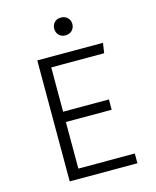

<svg xmlns="http://www.w3.org/2000/svg" viewBox="-131 -992 877 1080"><g transform="rotate(-15 307.5 -451.5)"><path d="M204.1 -646.2V-388.2H470.8V-328.2H204.1V-56.9H532.8V0H138.5V-704.6H521L512.3 -646.2ZM328.2 -903.1Q352.8 -903.1 367.4 -888.2Q382.1 -873.3 382.1 -852.3Q382.1 -829.7 367.4 -814.6Q352.8 -799.5 328.2 -799.5Q305.1 -799.5 290.8 -814.6Q276.4 -829.7 276.4 -852.3Q276.4 -873.3 290.8 -888.2Q305.1 -903.1 328.2 -903.1Z"/></g></svg>

Font: Fira Code Light
Style: Regular
Weight: 300
Monospace: yes
Designer: Carrois Corporate, Edenspiekermann AG, Nikita Prokopov
Foundry: Carrois Corporate, Edenspiekermann AG, Nikita Prokopov
Version: Version 6.000; ttfautohint (v1.8.2) -l 8 -r 50 -G 200 -x 14 